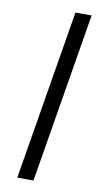

<svg xmlns="http://www.w3.org/2000/svg" viewBox="-84 -768 431 809"><g transform="rotate(10 131.0 -364.0)"><path d="M240.7 -727.5 120.1 0H50.8L171.4 -727.5Z"/></g></svg>

Font: Inter Light
Style: Italic
Weight: 300
Italic angle: -9.3988°
Designer: Rasmus Andersson
Foundry: rsms
Version: Version 4.001;git-66647c0bb